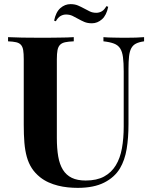

<svg xmlns="http://www.w3.org/2000/svg" viewBox="-20 -886 728 920"><path d="M670.4 -688Q646.5 -684.6 631.8 -677.2Q617.2 -669.9 609.1 -655Q601.1 -640.1 598.4 -616.2Q595.7 -592.3 595.7 -556.2V-291Q595.7 -225.6 586.9 -172.1Q578.1 -118.7 554.7 -79.1Q528.8 -36.1 479 -11Q429.2 14.2 352.5 14.2Q329.1 14.2 304.9 11.7Q280.8 9.3 257.6 3.4Q234.4 -2.4 212.6 -12.2Q190.9 -22 172.4 -36.6Q147.9 -56.2 132.6 -79.8Q117.2 -103.5 108.6 -133.8Q100.1 -164.1 96.9 -201.9Q93.8 -239.7 93.8 -288.1V-602.1Q93.8 -629.4 91.1 -645.8Q88.4 -662.1 80.3 -671.1Q72.3 -680.2 57.4 -683.6Q42.5 -687 18.6 -688V-708Q44.4 -706.5 86.4 -705.8Q128.4 -705.1 175.3 -705.1Q197.8 -705.1 220.2 -705.3Q242.7 -705.6 263.2 -705.8Q283.7 -706.1 301.5 -706.5Q319.3 -707 333.5 -708V-688Q308.1 -687 292.2 -683.6Q276.4 -680.2 267.6 -671.1Q258.8 -662.1 255.6 -645.8Q252.4 -629.4 252.4 -602.1V-224.6Q252.4 -174.3 259 -136.2Q265.6 -98.1 281.5 -72.5Q297.4 -46.9 324 -33.9Q350.6 -21 390.6 -21Q443.4 -21 478.5 -40Q513.7 -59.1 534.7 -93.5Q555.7 -127.9 564.2 -175.3Q572.8 -222.7 572.8 -279.8V-543.9Q572.8 -585 569.3 -611.6Q565.9 -638.2 555.7 -654.1Q545.4 -669.9 526.1 -677.2Q506.8 -684.6 475.6 -688V-708Q485.4 -707 498.3 -706.5Q511.2 -706.1 525.9 -705.8Q540.5 -705.6 555.4 -705.3Q570.3 -705.1 583.5 -705.1Q607.4 -705.1 631.1 -705.8Q654.8 -706.5 670.4 -708ZM296.4 -816.4Q282.2 -816.4 269.8 -809.1Q257.3 -801.8 247.6 -784.2L239.3 -787.1Q247.6 -828.1 269.3 -847.2Q291 -866.2 317.9 -866.2Q338.4 -866.2 353.8 -859.6Q369.1 -853 382.8 -845.5Q396.5 -837.9 410.2 -831.3Q423.8 -824.7 441.4 -824.7Q455.6 -824.7 467.8 -831.8Q480 -838.9 489.7 -856.4L498.5 -853.5Q490.2 -812.5 468.5 -793.5Q446.8 -774.4 420.4 -774.4Q399.4 -774.4 384 -781Q368.7 -787.6 355 -795.4Q341.3 -803.2 327.6 -809.8Q314 -816.4 296.4 -816.4Z"/></svg>

Font: SVN-Playfair Display
Style: Bold
Weight: 700
Designer: Claus Eggers Sørensen
Foundry: Claus Eggers Sørensen
Version: Version 1.004;PS 001.004;hotconv 1.0.70;makeotf.lib2.5.58329